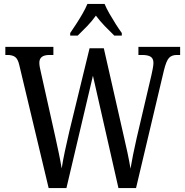

<svg xmlns="http://www.w3.org/2000/svg" viewBox="-20 -951 937 971"><path d="M78 -620Q71 -652 57 -662.5Q43 -673 18 -673H7V-714H250V-673H230Q179 -673 179 -634Q179 -624 181 -612.5Q183 -601 186 -589L259 -262Q269 -217 277.5 -176Q286 -135 292 -99Q298 -139 308 -185.5Q318 -232 330 -284L433 -707H505L604 -271Q616 -220 625 -177.5Q634 -135 640 -98Q646 -133 653 -168.5Q660 -204 671 -252L746 -572Q749 -585 752.5 -603.5Q756 -622 756 -633Q756 -655 742 -664Q728 -673 699 -673H680V-714H891V-673H874Q849 -673 835 -658.5Q821 -644 809 -595L668 0H579L450 -568L316 0H226ZM335 -784Q348 -803 365 -829Q382 -855 397.5 -882Q413 -909 422 -931H509Q518 -909 533.5 -882Q549 -855 565.5 -829Q582 -803 596 -784V-771H558Q535 -793 510 -819Q485 -845 465 -872Q446 -845 421 -819Q396 -793 373 -771H335Z"/></svg>

Font: Noto Serif Ethiopic Condensed
Style: Regular
Weight: 400
Width: 3
Designer: Monotype Design Team
Foundry: Monotype Imaging Inc.
Version: Version 2.102; ttfautohint (v1.8.4.7-5d5b)